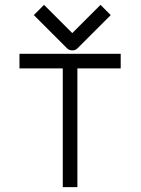

<svg xmlns="http://www.w3.org/2000/svg" viewBox="-20 -818 580 789"><path d="M414 -777 435 -756 298 -619Q290 -611 278 -611Q264 -611 256 -619L119 -756L140 -777L161 -798L277 -682L393 -798ZM60 -597H476V-537H298V-49H238V-537H60Z"/></svg>

Font: IBM 3270
Style: Regular
Weight: 400
Monospace: yes
Version: Version 2.3.1